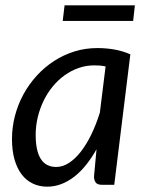

<svg xmlns="http://www.w3.org/2000/svg" viewBox="-20 -694 551 721"><path d="M376.5 -444.5Q365.5 -447 354.8 -447.8Q344 -448.5 333.5 -448.5Q303.5 -448.5 275.5 -438.8Q247.5 -429 223 -411.5Q198.5 -394 178.5 -369.8Q158.5 -345.5 144.2 -316.5Q130 -287.5 122 -254.8Q114 -222 114 -187.5Q114 -67 191 -67Q215.5 -67 239 -82.2Q262.5 -97.5 283.8 -124.8Q305 -152 323 -189.2Q341 -226.5 355 -271ZM342.5 -133.5Q324.5 -101.5 303.8 -75.5Q283 -49.5 259.8 -31.2Q236.5 -13 210.8 -3Q185 7 157.5 7Q127.5 7 103 -4.8Q78.5 -16.5 61.2 -39.2Q44 -62 34.5 -95.2Q25 -128.5 25 -171.5Q25 -216.5 36.2 -259.2Q47.5 -302 68.2 -340Q89 -378 118 -409.8Q147 -441.5 182.8 -464.8Q218.5 -488 259.5 -500.8Q300.5 -513.5 345.5 -513.5Q378 -513.5 408.8 -508.2Q439.5 -503 469.5 -490L409 0H363Q345.5 0 339.2 -9Q333 -18 333 -31ZM222.5 -674H486.5L480 -615.5H215.5Z"/></svg>

Font: Lato 2
Style: Italic
Weight: 400
Italic angle: -7°
Designer: Lukasz Dziedzic with Adam Twardoch and Botio Nikoltchev
Foundry: tyPoland Lukasz Dziedzic
Version: Version 2.015; 2015-08-06; http://www.latofonts.com/